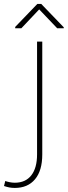

<svg xmlns="http://www.w3.org/2000/svg" viewBox="-97 -739 343 973"><path d="M90.8 -528.3H117.2V43.5Q117.2 126 80.3 169.7Q43.5 213.4 -22 213.4Q-37.1 213.4 -49.8 210.9Q-62.5 208.5 -76.7 203.6L-70.3 178.2Q-62.5 181.2 -49.1 184.1Q-35.6 187 -22 187Q32.2 187 61.5 149.7Q90.8 112.3 90.8 43.5ZM111.8 -719.2 226.1 -600.6V-595.7H192.9L101.6 -691.4L11.2 -595.7H-20V-602.5L92.3 -719.2Z"/></svg>

Font: Vazirmatn RD Thin
Style: Regular
Weight: 100
Designer: Saber Rastikerdar
Foundry: Saber Rastikerdar
Version: Version 32.102